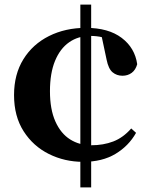

<svg xmlns="http://www.w3.org/2000/svg" viewBox="-20 -762 650 834"><path d="M376 52H329V-742H376ZM372 -606Q320 -606 280.5 -578.5Q241 -551 219 -497.5Q197 -444 197 -366Q197 -287 220.5 -234.5Q244 -182 284.5 -156.5Q325 -131 376 -131Q429 -131 472 -147.5Q515 -164 550 -204L571 -185Q539 -128 481.5 -93.5Q424 -59 341 -59Q261 -59 192.5 -93Q124 -127 82.5 -192Q41 -257 41 -349Q41 -439 81.5 -504.5Q122 -570 193 -605.5Q264 -641 353 -641Q451 -641 508.5 -597.5Q566 -554 576 -483Q569 -458 552 -445.5Q535 -433 512 -433Q487 -433 469 -448Q451 -463 443 -503L419 -616L482 -578Q449 -594 425 -600Q401 -606 372 -606Z"/></svg>

Font: Noto Serif JP Black
Style: Regular
Weight: 900
Designer: Ryoko NISHIZUKA 西塚涼子 (kana & ideographs); Frank Grießhammer (Latin, Greek & Cyrillic); Wenlong ZHANG 张文龙 (bopomofo); San
Foundry: Adobe
Version: Version 2.003-H1;hotconv 1.1.1;makeotfexe 2.6.0